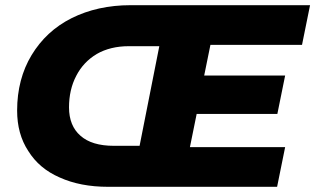

<svg xmlns="http://www.w3.org/2000/svg" viewBox="-20 -720 1215 740"><path d="M1144 -547H791L767 -429H1079L1049 -281H738L712 -153H1079L1048 0H397C325 0 263 -12 210 -36C157 -59 117 -93 89 -138C60 -182 46 -234 46 -294C46 -375 65 -447 102 -508C139 -569 190 -617 256 -650C322 -683 398 -700 483 -700H1175ZM419 -158H518L594 -542H477C429 -542 388 -532 353 -512C318 -491 292 -463 274 -428C255 -392 246 -351 246 -306C246 -259 261 -222 290 -197C319 -171 362 -158 419 -158Z"/></svg>

Font: My Font
Style: Italic
Weight: 500
Designer: Julieta Ulanovsky
Foundry: Julieta Ulanovsky
Version: ""